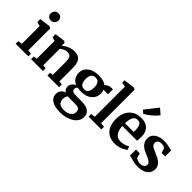

<svg xmlns="http://www.w3.org/2000/svg" viewBox="2 -1804 2990 2990"><g transform="rotate(45 1497.0 -309.0)"><path d="M37 0V-58L106 -67.5V-459L36 -478V-542.5L218.5 -566H221L248.5 -546V-67L315.5 -58V0ZM165.5 -642.5Q127.5 -642.5 107.8 -666Q88 -689.5 88 -719Q88 -754.5 109.8 -780.5Q131.5 -806.5 174 -806.5H175Q213 -806.5 233 -783.8Q253 -761 253 -731.5Q253 -696 231.2 -669.2Q209.5 -642.5 166.5 -642.5Z M434.5 -67.5V-459L371 -477.5V-544.5L537.5 -566H541.5L565.5 -546.5V-508L564.5 -483.5Q586 -503 618 -521.8Q650 -540.5 688.2 -553Q726.5 -565.5 767 -565.5Q827.5 -565.5 864 -543.2Q900.5 -521 917 -473Q933.5 -425 933.5 -346.5V-67L994 -58.5V0H736V-58L789 -67V-343.5Q789 -392.5 780.8 -422.2Q772.5 -452 752.8 -466Q733 -480 698.5 -480Q675 -480 652.8 -472.2Q630.5 -464.5 611.5 -453.2Q592.5 -442 578.5 -431V-67.5L638 -58V0H376.5V-58Z M1284 268.5Q1223 268.5 1175.8 258Q1128.5 247.5 1096.2 227.2Q1064 207 1047.2 177.5Q1030.5 148 1030.5 109.5Q1030.5 77.5 1043 52.5Q1055.5 27.5 1077.2 10Q1099 -7.5 1125.5 -16.5Q1101.5 -30.5 1090 -52.2Q1078.5 -74 1078.5 -102Q1078.5 -124 1088.8 -145Q1099 -166 1117.2 -183.5Q1135.5 -201 1159 -212Q1102.5 -234.5 1076.8 -278Q1051 -321.5 1051 -379Q1051 -438 1085 -480.2Q1119 -522.5 1175 -545Q1231 -567.5 1296 -567.5Q1355 -567.5 1398 -556Q1441 -544.5 1469.5 -522.5Q1481 -536.5 1510.8 -552.8Q1540.5 -569 1576.5 -569H1610V-460.5H1509Q1514 -451.5 1517.2 -440.2Q1520.5 -429 1522.5 -416.8Q1524.5 -404.5 1524.5 -391.5Q1524.5 -331 1495.2 -286.2Q1466 -241.5 1412 -216.5Q1358 -191.5 1282.5 -191.5Q1260.5 -191.5 1240.5 -193.5Q1220.5 -195.5 1203 -199Q1192 -188.5 1185.5 -176.5Q1179 -164.5 1179 -149.5Q1179 -117 1204 -104.5Q1229 -92 1289.5 -92H1397Q1464.5 -92 1509.2 -75.5Q1554 -59 1576.5 -26.2Q1599 6.5 1599 55Q1599 103.5 1573.2 142.8Q1547.5 182 1502.8 210.2Q1458 238.5 1401.8 253.5Q1345.5 268.5 1284 268.5ZM1299 201.5Q1338.5 201.5 1374.5 188.5Q1410.5 175.5 1433.8 150Q1457 124.5 1457 86.5Q1457 59 1447.8 41.5Q1438.5 24 1416.5 15.5Q1394.5 7 1354.5 7H1242Q1229 7 1216.8 6Q1204.5 5 1193.5 3.5Q1180.5 18 1171.8 39Q1163 60 1163 88Q1163 123 1177.2 148.2Q1191.5 173.5 1221.5 187.5Q1251.5 201.5 1299 201.5ZM1292 -252.5Q1341.5 -252.5 1362.5 -286.8Q1383.5 -321 1383.5 -381.5Q1383.5 -425.5 1373.5 -453.5Q1363.5 -481.5 1342.8 -495Q1322 -508.5 1291 -508.5Q1260.5 -508.5 1239 -495Q1217.5 -481.5 1206 -454.2Q1194.5 -427 1194.5 -385Q1194.5 -344.5 1204.5 -314.8Q1214.5 -285 1236 -268.8Q1257.5 -252.5 1292 -252.5Z M1712.5 -67.5V-731L1638.5 -744V-796.5L1823 -819.5H1826L1852.5 -800.5V-67L1924.5 -58V0H1642.5V-58Z M2229.5 11Q2139 11 2081.2 -25.8Q2023.5 -62.5 1996.2 -127.5Q1969 -192.5 1969 -277Q1969 -345 1988.5 -398.8Q2008 -452.5 2043.5 -490.2Q2079 -528 2128.2 -547.8Q2177.5 -567.5 2237.5 -567.5Q2338.5 -567.5 2392 -515Q2445.5 -462.5 2447.5 -367Q2447.5 -334 2445.8 -310.2Q2444 -286.5 2440 -268.5H2117Q2118.5 -223.5 2129.2 -188Q2140 -152.5 2159.2 -127.5Q2178.5 -102.5 2206 -89.5Q2233.5 -76.5 2270 -76.5Q2310.5 -76.5 2351.5 -90.5Q2392.5 -104.5 2415 -120.5L2439 -67.5Q2423 -50 2390.8 -32Q2358.5 -14 2316.5 -1.5Q2274.5 11 2229.5 11ZM2116.5 -328 2306 -328.5Q2307 -338.5 2307.8 -349.8Q2308.5 -361 2308.5 -371.5Q2308.5 -431.5 2289.2 -468.2Q2270 -505 2221.5 -505Q2199.5 -505 2181.2 -496.8Q2163 -488.5 2148.8 -468.8Q2134.5 -449 2126.2 -414.8Q2118 -380.5 2116.5 -328ZM2211.5 -634 2163.5 -676 2330.5 -886 2419 -809Q2407 -788 2381.5 -761.8Q2356 -735.5 2325.2 -709.2Q2294.5 -683 2264.5 -663Q2234.5 -643 2213 -634Z M2732.5 11Q2686 11 2645.8 3Q2605.5 -5 2575 -14.5Q2544.5 -24 2526.5 -29L2527 -160H2609.5L2632 -82.5Q2637.5 -74 2652.2 -66Q2667 -58 2686.8 -53Q2706.5 -48 2726.5 -48Q2759 -48 2779.8 -57Q2800.5 -66 2810.2 -81.8Q2820 -97.5 2820 -118Q2820 -145 2800.2 -163Q2780.5 -181 2746 -196.8Q2711.5 -212.5 2666 -232Q2622 -251 2591.2 -275.2Q2560.5 -299.5 2544.2 -332.5Q2528 -365.5 2528 -410Q2528 -455.5 2554.8 -490.5Q2581.5 -525.5 2630 -545.8Q2678.5 -566 2744 -566Q2792.5 -566 2827 -559.2Q2861.5 -552.5 2885.2 -545.5Q2909 -538.5 2924 -536V-404.5H2846L2823 -479.5Q2819 -487 2808 -493.2Q2797 -499.5 2781.5 -503.8Q2766 -508 2747.5 -508Q2720.5 -508 2700.2 -499.8Q2680 -491.5 2669.2 -476.8Q2658.5 -462 2658.5 -442Q2658.5 -412.5 2676.5 -393.5Q2694.5 -374.5 2723.8 -361.2Q2753 -348 2786 -334Q2817.5 -320.5 2848.2 -304.8Q2879 -289 2903.5 -268.8Q2928 -248.5 2942.8 -220.8Q2957.5 -193 2957.5 -155Q2957.5 -108.5 2932.8 -70.8Q2908 -33 2858 -11Q2808 11 2732.5 11Z"/></g></svg>

Font: Merriweather 24pt
Style: Bold
Weight: 700
Designer: Eben Sorkin
Foundry: Eben Sorkin
Version: Version 2.100